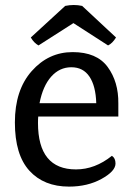

<svg xmlns="http://www.w3.org/2000/svg" viewBox="-20 -712 512 748"><path d="M441 -258H129Q128 -250 128 -233Q128 -52 276 -52Q350 -52 416 -105Q430 -96 430 -75Q430 -45 375.5 -15Q321 15 249 15Q151 15 94.5 -47Q38 -109 38 -235Q38 -361 103.5 -435Q169 -509 263 -509Q357 -509 399.5 -451Q442 -393 441 -309ZM134 -310H355Q353 -377 328.5 -413.5Q304 -450 258 -450Q212 -450 179.5 -413.5Q147 -377 134 -310ZM266 -622 130 -535Q112 -545 100 -566L234 -689Q268 -696 300 -689L432 -566Q418 -543 401 -535Z"/></svg>

Font: Karma Medium
Style: Regular
Weight: 500
Designer: Joana Correia
Foundry: Indian Type Foundry
Version: Version 1.202;PS 1.0;hotconv 1.0.78;makeotf.lib2.5.61930; tt